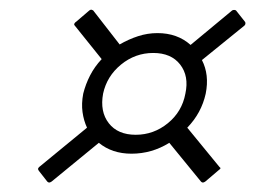

<svg xmlns="http://www.w3.org/2000/svg" viewBox="-20 -534 570 406"><path d="M80 -150 62 -173Q60 -176 60.5 -177.5Q61 -179 63 -181L164 -264Q157 -279 154.5 -297Q152 -315 156 -336Q161 -356 170.5 -374.5Q180 -393 195 -409L138 -480Q136 -482 137.5 -484.5Q139 -487 141 -488L169 -512Q172 -514 173.5 -513.5Q175 -513 177 -512L233 -440Q252 -451 272 -457.5Q292 -464 313 -464Q355 -464 383 -439L471 -512Q475 -514 479 -512L498 -488Q499 -487 499 -484.5Q499 -482 497 -480L407 -407Q423 -376 415 -336Q406 -295 376 -264L444 -181Q447 -179 446 -177.5Q445 -176 441 -173L414 -150Q411 -148 409 -148Q407 -148 405 -150L338 -232Q301 -209 258 -209Q217 -209 189 -232L89 -150Q86 -148 84 -148Q82 -148 80 -150ZM198 -336Q191 -298 210 -273.5Q229 -249 267 -249Q305 -249 335 -273.5Q365 -298 372 -336Q380 -373 361 -397.5Q342 -422 304 -422Q266 -422 236 -397.5Q206 -373 198 -336Z"/></svg>

Font: Glory Thin Light
Style: Italic
Weight: 300
Italic angle: -12°
Version: Version 1.011